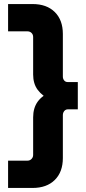

<svg xmlns="http://www.w3.org/2000/svg" viewBox="-20 -750 425 950"><path d="M20 180V45H115Q128 45 136 36.5Q144 28 144 17V-169Q144 -192 149.5 -211.5Q155 -231 166.5 -247Q178 -263 196 -276Q178 -290 166.5 -305.5Q155 -321 149.5 -340Q144 -359 144 -381V-567Q144 -579 136 -587Q128 -595 115 -595H20V-730H141Q211 -730 251 -690.5Q291 -651 291 -582V-371Q291 -360 297.5 -352Q304 -344 315 -344H365V-209H315Q308 -209 302.5 -205Q297 -201 294 -194.5Q291 -188 291 -181V32Q291 101 251 140.5Q211 180 141 180Z"/></svg>

Font: MuseoModerno SemiBold
Style: Bold
Weight: 700
Version: Version 1.001